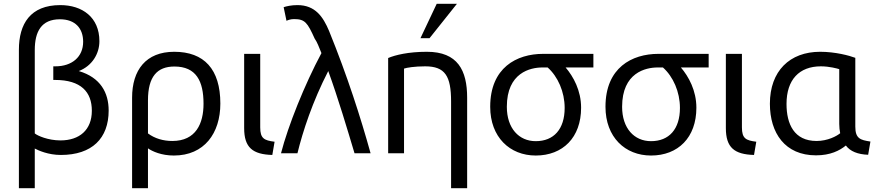

<svg xmlns="http://www.w3.org/2000/svg" viewBox="-20 -807 4644 1016"><path d="M164 -21V189H80V-544C80 -680 140 -780 299 -780C415 -780 506 -716 506 -589C506 -522 467 -458 397 -431C512 -397 555 -316 555 -222C555 -75 467 13 302 13C235 13 183 -11 164 -21ZM164 -542V-101C178 -89 234 -64 300 -64C400 -64 466 -119 466 -221C466 -320 409 -384 271 -384H262V-456H273C361 -456 420 -506 420 -586C420 -656 379 -705 297 -705C199 -705 164 -640 164 -542Z M900 16C834 16 786 -6 763 -22V189H679V-290C679 -436 752 -533 902 -533C1060 -533 1146 -441 1146 -259C1146 -102 1061 16 900 16ZM763 -276V-101C799 -74 844 -61 892 -61C1017 -61 1057 -154 1057 -258C1057 -378 1018 -455 903 -455C812 -455 763 -402 763 -276Z M1433 -57 1421 13C1317 10 1272 -26 1272 -129V-522H1357V-133C1357 -74 1378 -64 1433 -57Z M1717 -431C1634 -270 1582 -111 1554 4H1467C1504 -140 1592 -360 1681 -526C1668 -558 1658 -585 1645 -603C1607 -687 1594 -706 1536 -706C1518 -706 1505 -701 1496 -697L1481 -769C1496 -774 1522 -780 1554 -780C1649 -780 1690 -717 1721 -644C1819 -403 1889 -183 1941 4H1856C1818 -123 1769 -288 1717 -431Z M2034 4V-500C2072 -516 2141 -533 2239 -533C2402 -533 2452 -435 2452 -290V189H2367V-270C2367 -405 2335 -456 2230 -456C2174 -456 2132 -449 2118 -444V4ZM2253 -605H2205L2291 -787H2398Z M3055 -237C3055 -79 2958 16 2815 16C2678 16 2574 -81 2574 -242C2574 -449 2714 -522 2854 -522H3120V-450H2973C3014 -402 3055 -328 3055 -237ZM2968 -236C2968 -321 2932 -402 2878 -450H2850C2787 -450 2662 -423 2662 -242C2662 -128 2726 -60 2815 -60C2910 -60 2968 -123 2968 -236Z M3665 -237C3665 -79 3568 16 3425 16C3288 16 3184 -81 3184 -242C3184 -449 3324 -522 3464 -522H3730V-450H3583C3624 -402 3665 -328 3665 -237ZM3578 -236C3578 -321 3542 -402 3488 -450H3460C3397 -450 3272 -423 3272 -242C3272 -128 3336 -60 3425 -60C3520 -60 3578 -123 3578 -236Z M3982 -57 3970 13C3866 10 3821 -26 3821 -129V-522H3906V-133C3906 -74 3927 -64 3982 -57Z M4456 -37C4423 -10 4374 15 4298 15C4134 15 4054 -103 4054 -258C4054 -431 4159 -533 4320 -533C4400 -533 4474 -513 4506 -501V-137C4506 -74 4532 -66 4586 -58L4574 12C4519 10 4479 -6 4456 -37ZM4421 -151V-441C4412 -444 4369 -456 4324 -456C4209 -456 4142 -385 4142 -257C4142 -151 4182 -61 4301 -61C4360 -61 4408 -87 4426 -102C4423 -117 4421 -133 4421 -151Z"/></svg>

Font: Repo Regular
Style: Regular
Weight: 400
Designer: Stefan Peev
Foundry: Context Ltd
Version: Version 1.502